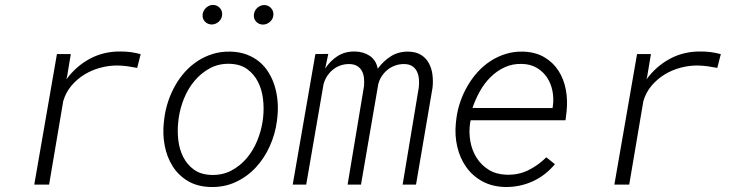

<svg xmlns="http://www.w3.org/2000/svg" viewBox="-20 -747 2975 777"><path d="M469.2 -538.6Q510.7 -538.6 549.3 -527.8L535.2 -472.2Q515.6 -476.1 496.1 -478.8Q476.6 -481.4 456.5 -481.9Q421.9 -482.4 387 -473.1Q352.1 -463.9 322 -445.6Q292 -427.2 269 -400.1Q246.1 -373 235.8 -337.4L178.7 0H118.7L210.4 -528.3H266.6L251.5 -437.5L248.5 -425.8Q288.6 -480 344.7 -509.8Q400.9 -539.6 469.2 -538.6Z M645 -268.6Q649.4 -303.2 660.6 -336.9Q671.9 -370.6 689 -400.9Q706.1 -431.2 729.2 -456.8Q752.4 -482.4 780.8 -500.7Q809.1 -519 842.3 -529.1Q875.5 -539.1 913.6 -538.1Q949.7 -537.1 978.8 -526.1Q1007.8 -515.1 1030 -496.6Q1052.2 -478 1067.6 -452.6Q1083 -427.2 1091.8 -398.2Q1100.6 -369.1 1103.3 -337.4Q1106 -305.7 1102.5 -273.4L1100.6 -256.8Q1093.8 -204.6 1072 -156Q1050.3 -107.4 1015.9 -70.1Q981.4 -32.7 934.8 -10.7Q888.2 11.2 832 9.8Q778.3 8.3 740 -14.6Q701.7 -37.6 678.5 -74.5Q655.3 -111.3 646.5 -158Q637.7 -204.6 643.1 -252.4ZM701.2 -252Q697.3 -216.3 701.7 -179.2Q706.1 -142.1 721.7 -111.3Q737.3 -80.6 764.9 -60.5Q792.5 -40.5 835 -39.1Q879.9 -37.6 916 -56.6Q952.1 -75.7 978.5 -106.9Q1004.9 -138.2 1021 -177.7Q1037.1 -217.3 1043 -257.3L1044.9 -272.9Q1048.8 -308.6 1044.4 -346.2Q1040 -383.8 1024.4 -415Q1008.8 -446.3 981 -466.8Q953.1 -487.3 910.6 -488.8Q865.2 -490.2 829.3 -470.7Q793.5 -451.2 767.1 -419.7Q740.7 -388.2 724.6 -348.1Q708.5 -308.1 703.1 -268.6ZM799.8 -687Q800.3 -694.8 804 -702.1Q807.6 -709.5 813.2 -714.8Q818.8 -720.2 825.9 -723.6Q833 -727.1 841.3 -727.1Q857.9 -727.1 869.1 -715.3Q880.4 -703.6 878.9 -687Q877.9 -670.9 865.7 -659.7Q853.5 -648.4 837.4 -647.9Q820.8 -647.9 809.8 -659.2Q798.8 -670.4 799.8 -687ZM1007.3 -686.5Q1007.8 -694.3 1011.2 -701.7Q1014.6 -709 1020.3 -714.4Q1025.9 -719.7 1033.2 -723.1Q1040.5 -726.6 1048.8 -726.6Q1065.4 -726.6 1076.4 -714.8Q1087.4 -703.1 1086.4 -686.5Q1085.4 -670.4 1073 -659.2Q1060.5 -647.9 1044.9 -647.5Q1028.3 -647.5 1017.3 -658.7Q1006.3 -669.9 1007.3 -686.5Z M1308.6 -528.8 1295.9 -469.7Q1317.4 -502 1346.9 -520.5Q1376.5 -539.1 1416 -538.6Q1450.7 -538.1 1476.3 -521Q1502 -503.9 1508.8 -468.8Q1531.2 -500 1561.8 -519.3Q1592.3 -538.6 1632.3 -538.1Q1663.6 -537.6 1683.8 -524.9Q1704.1 -512.2 1715.3 -491.7Q1726.6 -471.2 1730 -445.3Q1733.4 -419.4 1730.5 -392.6L1663.6 0H1609.4L1674.8 -393.1Q1676.8 -410.2 1675.3 -427.2Q1673.8 -444.3 1667.2 -457.8Q1660.6 -471.2 1647.9 -479.5Q1635.3 -487.8 1614.3 -487.8Q1595.7 -487.8 1578.9 -481.7Q1562 -475.6 1548.3 -464.6Q1534.7 -453.6 1524.9 -438.7Q1515.1 -423.8 1510.7 -405.8L1440.9 0H1386.7L1453.1 -398.4Q1454.6 -415.5 1452.9 -431.6Q1451.2 -447.8 1444.3 -460.2Q1437.5 -472.7 1424.8 -480.2Q1412.1 -487.8 1392.1 -487.8Q1373.5 -487.8 1356.7 -481.7Q1339.8 -475.6 1326.4 -464.4Q1313 -453.1 1303.2 -438Q1293.5 -422.9 1289.1 -404.8L1219.2 0H1164.6L1256.3 -528.3Z M2023.9 9.8Q1970.7 8.3 1931.2 -13.7Q1891.6 -35.6 1866.5 -71.3Q1841.3 -106.9 1830.6 -152.8Q1819.8 -198.7 1824.7 -247.6L1827.1 -269Q1831.5 -302.7 1843 -335.9Q1854.5 -369.1 1872.1 -399.4Q1889.6 -429.7 1913.1 -455.6Q1936.5 -481.4 1965.1 -500Q1993.7 -518.6 2026.9 -528.8Q2060.1 -539.1 2096.7 -538.1Q2147 -536.6 2182.6 -515.6Q2218.3 -494.6 2240 -460.9Q2261.7 -427.2 2269.8 -384.3Q2277.8 -341.3 2272.9 -295.9L2268.6 -260.3H1884.8L1882.3 -248.5Q1877 -211.4 1883.5 -174.8Q1890.1 -138.2 1908.7 -108.6Q1927.2 -79.1 1957.3 -60.3Q1987.3 -41.5 2028.3 -40Q2076.7 -38.1 2116.9 -57.6Q2157.2 -77.1 2190.9 -110.4L2225.6 -82.5Q2187.5 -36.6 2135.3 -12.9Q2083 10.7 2023.9 9.8ZM2093.8 -488.3Q2054.2 -489.7 2022 -474.6Q1989.7 -459.5 1964.6 -434.3Q1939.5 -409.2 1921.4 -376.5Q1903.3 -343.8 1892.1 -310.1L2215.8 -309.6L2217.3 -316.9Q2221.7 -348.1 2215.8 -378.4Q2210 -408.7 2194.1 -432.9Q2178.2 -457 2152.8 -472.2Q2127.4 -487.3 2093.8 -488.3Z M2816.9 -538.6Q2858.4 -538.6 2897 -527.8L2882.8 -472.2Q2863.3 -476.1 2843.8 -478.8Q2824.2 -481.4 2804.2 -481.9Q2769.5 -482.4 2734.6 -473.1Q2699.7 -463.9 2669.7 -445.6Q2639.6 -427.2 2616.7 -400.1Q2593.8 -373 2583.5 -337.4L2526.4 0H2466.3L2558.1 -528.3H2614.3L2599.1 -437.5L2596.2 -425.8Q2636.2 -480 2692.4 -509.8Q2748.5 -539.6 2816.9 -538.6Z"/></svg>

Font: TypoPRO Roboto Mono
Style: Italic
Weight: 300
Designer: Google
Version: Version 2.000986; 2015; ttfautohint (v1.3)